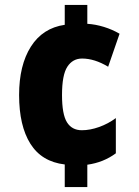

<svg xmlns="http://www.w3.org/2000/svg" viewBox="-20 -744 562 774"><path d="M332 -648Q365 -646 399 -635.5Q433 -625 462 -608L416 -475Q361 -508 311 -508Q273 -508 251.5 -475Q230 -442 230 -361Q230 -283 250 -251Q270 -219 310 -219Q343 -219 379.5 -232Q416 -245 447 -268V-126Q397 -89 332 -80V10H241V-81Q148 -92 102.5 -164.5Q57 -237 57 -361Q57 -481 104.5 -556Q152 -631 241 -644V-724H332Z"/></svg>

Font: Noto Sans Ethiopic Condensed Black
Style: Regular
Weight: 900
Width: 3
Designer: Monotype Design Team
Foundry: Monotype Imaging Inc.
Version: Version 2.102; ttfautohint (v1.8.4.7-5d5b)